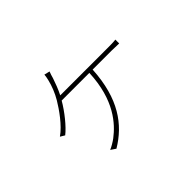

<svg xmlns="http://www.w3.org/2000/svg" viewBox="-116 -883 1232 1232"><g transform="rotate(-45 500.0 -266.5)"><path d="M341 -432C359 -467 375 -510 386 -543C390 -559 395 -573 401 -589L363 -598C362 -580 358 -565 355 -552C346 -514 328 -467 303 -425C272 -373 213 -288 152 -246L182 -228C227 -263 287 -338 324 -402H575C565 -164 460 -53 387 3C372 15 335 37 320 42L354 65C491 -17 591 -151 605 -402H776C796 -402 823 -401 844 -400V-435C823 -432 797 -432 776 -432Z"/></g></svg>

Font: Noto Sans CJK JP Thin
Style: Regular
Weight: 250
Designer: Ryoko NISHIZUKA (kana & ideographs); Paul D. Hunt (Latin, Greek & Cyrillic); Wenlong ZHANG (bopomofo); Sandoll Communica
Foundry: Adobe Systems Incorporated
Version: Version 1.004;PS 1.004;hotconv 1.0.82;makeotf.lib2.5.63406